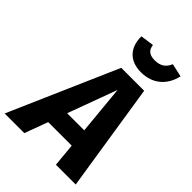

<svg xmlns="http://www.w3.org/2000/svg" viewBox="-315 -1045 1160 1160"><g transform="rotate(45 265.0 -464.5)"><path d="M355 -758C457 -758 522 -820 542 -910L457 -929C440 -887 410 -868 363 -868C320 -868 295 -884 290 -926L204 -914C202 -824 252 -758 355 -758ZM387 0H556L448 -693H252L-51 0H117L172 -149H373ZM215 -268 331 -583 361 -268Z"/></g></svg>

Font: Fira Sans
Style: Bold Italic
Weight: 700
Italic angle: -8°
Designer: bBox Type GmbH & Carrois Corporate GbR & Edenspiekermann AG
Foundry: bBox Type GmbH & Carrois Corporate GbR & Edenspiekermann AG
Version: Version 4.301;PS 004.301;hotconv 1.0.88;makeotf.lib2.5.64775